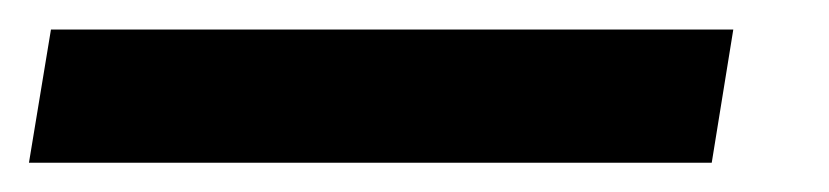

<svg xmlns="http://www.w3.org/2000/svg" viewBox="-81 -20 561 130"><path d="M415.5 0H-46.5L-61.4 90.2H400.9Z"/></svg>

Font: Margiela Sans Medium
Style: Italic
Weight: 500
Italic angle: -9.39999°
Designer: Stefan Endress, Andreas Faust
Version: Version 1.100;FEAKit 1.0